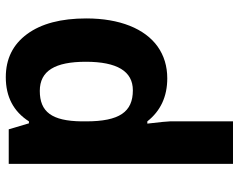

<svg xmlns="http://www.w3.org/2000/svg" viewBox="-102 -494 836 673"><g transform="rotate(-90 316.5 -158.0)"><path d="M377.9 9.8C420.4 9.8 457.5 -1.5 489.3 -23.9C552.2 -68.8 587.9 -157.2 587.9 -273.9C587.9 -362.3 569.8 -431.6 533.2 -481.4C496.6 -531.2 446.3 -556.2 381.8 -556.2C313.5 -556.2 261.7 -529.3 227.1 -475.1H220.2L199.2 -545.9H78.1V240.2H227.1V19C227.1 11.7 224.6 -14.6 219.2 -60.1H227.1C263.7 -13.7 314 9.8 377.9 9.8ZM334 -437C404.3 -437 436 -383.3 436 -275.9C436 -166 402.8 -110.8 335.9 -110.8C260.3 -110.8 227.1 -157.7 227.1 -274.9V-291C228.5 -395 260.3 -437 334 -437Z"/></g></svg>

Font: Noto Reveo Sans
Style: Bold
Weight: 700
Designer: Monotype Design team
Foundry: Monotype Imaging Inc.
Version: Version 1.04